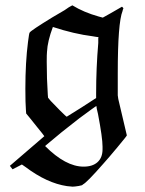

<svg xmlns="http://www.w3.org/2000/svg" viewBox="-20 -490 544 719"><path d="M17 131 146 20Q143 15 120 -13Q97 -41 92 -48L78 -65L77 -79Q75 -103 75 -158Q75 -257 85 -334Q89 -366 91 -368Q96 -376 176 -425Q187 -432 222 -452Q240 -465 249 -469L251 -470Q293 -444 350 -428L365 -424Q389 -437 437 -465Q437 -464 440 -462L442 -459V-458Q441 -456 440 -453.5Q439 -451 439 -449Q421 -405 421 -215V-133L423 -119L447 -17L455 17Q455 19 420.5 60.5Q386 102 367 123Q304 195 290 201Q290 204 274.5 206.5Q259 209 252 209Q247 209 231 207Q156 196 75 135L62 126L27 144ZM328 -354Q257 -363 178 -389Q158 -336 156 -296Q155 -287 155 -259Q155 -195 159 -135L160 -124L170 -112Q180 -101 204 -77Q228 -53 230 -53Q231 -53 286 -88L340 -123V-141Q340 -235 348 -329Q348 -334 348 -339.5Q348 -345 348 -348L349 -351Q344 -351 328 -354ZM293 134Q327 134 345.5 117Q364 100 364 69V59Q364 26 347 -63Q341 -87 341 -93Q339 -93 277 -47Q208 6 152 54L149 57Q226 134 293 134Z"/></svg>

Font: KaTeX_Fraktur
Style: Regular
Weight: 400
Version: Version 1.1; ttfautohint (v1.3)